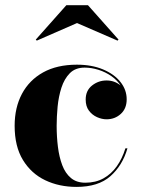

<svg xmlns="http://www.w3.org/2000/svg" viewBox="-20 -724 564 754"><path d="M280.5 10Q212.5 10 157.5 -16.2Q102.5 -42.5 70 -95.8Q37.5 -149 37.5 -230Q37.5 -301.5 66.2 -355.5Q95 -409.5 149.5 -439.8Q204 -470 282 -470Q340.5 -470 384.5 -451.5Q428.5 -433 453 -402.2Q477.5 -371.5 477.5 -334Q477.5 -297.5 454.2 -276.5Q431 -255.5 398.5 -255.5Q380 -255.5 361 -264Q342 -272.5 329.2 -289.5Q316.5 -306.5 316.5 -333Q316.5 -368.5 341.5 -388.2Q366.5 -408 398.5 -408Q429.5 -408 453 -388.8Q476.5 -369.5 476.5 -334H470Q470 -362.5 455.5 -385.5Q441 -408.5 417.8 -424.8Q394.5 -441 366.8 -449.8Q339 -458.5 312.5 -458.5Q276 -458.5 254.2 -436.5Q232.5 -414.5 221.2 -379.5Q210 -344.5 206.2 -305Q202.5 -265.5 202.5 -230Q202.5 -187 207.5 -147Q212.5 -107 224.5 -75.2Q236.5 -43.5 258.5 -25Q280.5 -6.5 315 -6.5Q355.5 -6.5 386.2 -23.5Q417 -40.5 438.5 -70.8Q460 -101 472.5 -141.5H480.5Q461 -74 413.5 -32Q366 10 280.5 10ZM124.5 -564.5 120.5 -568.5 240.5 -703.5H325.5L445.5 -568.5L441.5 -564.5L282.5 -633.5Z"/></svg>

Font: Bodoni Moda 28pt
Style: Bold
Weight: 700
Designer: Owen Earl
Foundry: indestructible type
Version: Version 2.005